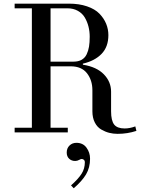

<svg xmlns="http://www.w3.org/2000/svg" viewBox="-20 -720 768 1044"><path d="M342.8 109.4Q342.8 85.9 357.9 71.3Q373 56.6 395.5 56.6Q431.2 56.6 450.4 83Q469.7 109.4 469.7 143.1Q469.7 191.4 448 228Q426.3 264.6 380.9 303.7L366.2 288.1Q405.3 253.4 423.3 225.3Q441.4 197.3 441.4 161.1Q441.4 153.3 436 148.9Q430.7 144.5 423.8 144.5Q418.9 144.5 410.6 149.4Q399.9 155.3 388.7 155.3Q369.1 155.3 356 143.1Q342.8 130.9 342.8 109.4ZM59.6 0V-25.4H153.3V-674.8H59.6V-700.2H354.5Q410.2 -700.2 453.1 -685.5Q496.1 -670.9 520.5 -645.8Q544.9 -620.6 557.1 -591.1Q569.3 -561.5 569.3 -528.8Q569.3 -465.3 532.2 -427Q495.1 -388.7 430.7 -374V-368.2Q505.4 -356.4 544.7 -315.9Q584 -275.4 584 -221.7V-115.2Q584 -64 600.8 -42.7Q617.7 -21.5 657.7 -21.5Q685.5 -21.5 715.8 -32.7L721.7 -8.3Q672.9 7.8 619.6 7.8Q595.7 7.8 573.7 2.2Q551.8 -3.4 530 -16.1Q508.3 -28.8 495.4 -54.2Q482.4 -79.6 482.4 -114.7V-229Q482.4 -284.2 452.9 -321.8Q423.3 -359.4 364.3 -359.4H254.9V-25.4H348.6V0ZM254.9 -384.8H379.9Q406.2 -384.8 424.1 -395Q441.9 -405.3 451.2 -424.6Q460.4 -443.8 464.1 -466.6Q467.8 -489.3 467.8 -520Q467.8 -548.8 461.2 -575.2Q454.6 -601.6 441.2 -624.5Q427.7 -647.5 403.3 -661.1Q378.9 -674.8 346.7 -674.8H254.9Z"/></svg>

Font: Theano Didot
Style: Regular
Weight: 400
Designer: Alexey Kryukov
Version: Version 2.0